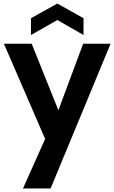

<svg xmlns="http://www.w3.org/2000/svg" viewBox="-20 -801 647 1085"><path d="M2 0ZM2 0ZM266 264H110L235 -16L2 -554H159L310 -178L450 -554H605ZM452 -603 304 -688 155 -603V-698L304 -781L452 -698Z"/></svg>

Font: Ulagadi Sans SemiBold
Style: Regular
Weight: 600
Designer: Ninad Kale (Devanagari), Jonny Pinhorn (Latin)
Foundry: Indian Type Foundry
Version: Version 3.01;March 29, 2020;FontCreator 12.0.0.2522 64-bit; 